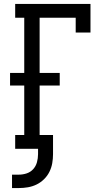

<svg xmlns="http://www.w3.org/2000/svg" viewBox="-20 -755 540 974"><path d="M41 199V131H75Q96 131 115.5 124.5Q135 118 148.5 103Q162 88 167.5 68Q173 48 173 27V0H57V-70H103V-321H31V-385H103V-665H57V-735H439V-590H364V-665H181V-385H283V-321H181V-70H249V27Q249 50 245 73Q241 96 230.5 117Q220 138 203 154.5Q186 171 165.5 181Q145 191 122 195Q99 199 75 199Z"/></svg>

Font: Iosevka Curly Slab
Style: Regular
Weight: 400
Monospace: yes
Designer: Belleve Invis
Foundry: Belleve Invis
Version: Version 22.1.2; ttfautohint (v1.8.4)